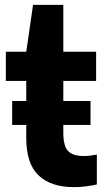

<svg xmlns="http://www.w3.org/2000/svg" viewBox="-20 -760 433 790"><path d="M30 -246V-344.5H352.5V-246ZM284 10Q190 10 139 -38Q88 -86 88 -193V-547L116 -740H240.5V-214.5Q240.5 -159.5 260 -138.8Q279.5 -118 324.5 -118Q336.5 -118 349.8 -119.5Q363 -121 378.5 -124V-1Q358.5 3.5 333.5 6.8Q308.5 10 284 10ZM4 -427V-547H375.5V-427Z"/></svg>

Font: Encode Sans SemiCondensed
Style: Bold
Weight: 700
Width: 4
Designer: Multiple Designers
Foundry: Impallari Type
Version: Version 3.002